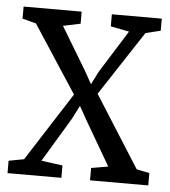

<svg xmlns="http://www.w3.org/2000/svg" viewBox="-45 -593 562 634"><g transform="rotate(5 236.0 -276.0)"><path d="M53.5 -50.5 199 -277.5 53.5 -500.5 8 -512.5V-552.5H200.5V-512.5L143 -500.5L227 -361L252 -316.5L274 -360L362 -500.5L300.5 -512.5V-552.5H466V-512.5L416.5 -500.5L276.5 -287L427 -49.5L469.5 -41V0H276.5V-41L332.5 -50.5L248 -195.5L222 -242L199 -197L111 -50.5L181.5 -41V0H3V-41Z"/></g></svg>

Font: Merriweather 24pt SemiCondensed Light
Style: Regular
Weight: 300
Width: 4
Designer: Eben Sorkin
Foundry: Eben Sorkin
Version: Version 2.100